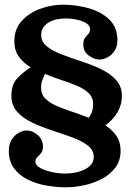

<svg xmlns="http://www.w3.org/2000/svg" viewBox="-20 -783 592 816"><path d="M363 -658Q363 -673.5 347.5 -683.8Q332 -694 308 -699.2Q284 -704.5 258 -704.5Q213 -704.5 184 -685.8Q155 -667 155 -634Q155 -605 179.8 -585.5Q204.5 -566 243.5 -551.2Q282.5 -536.5 326.5 -522Q370.5 -507.5 409.5 -489Q448.5 -470.5 473.2 -443.2Q498 -416 498 -375Q498 -303 428 -250Q456.5 -232 474.5 -206Q492.5 -180 492.5 -142Q492.5 -101 470.8 -71.5Q449 -42 414 -23.2Q379 -4.5 338.2 4.2Q297.5 13 259.5 13Q219 13 176.5 5.5Q134 -2 98 -19.8Q62 -37.5 39.8 -67.5Q17.5 -97.5 17.5 -142Q17.5 -170.5 29.8 -189.8Q42 -209 59.8 -218.8Q77.5 -228.5 93.5 -228.5Q118 -228.5 140.2 -209.2Q162.5 -190 162.5 -160Q162.5 -142 154.5 -132.2Q146.5 -122.5 138.5 -115Q130.5 -107.5 130.5 -96Q130.5 -80.5 150.8 -69.2Q171 -58 200.2 -51.8Q229.5 -45.5 255.5 -45.5Q287 -45.5 315 -53.2Q343 -61 360.8 -76.8Q378.5 -92.5 378.5 -116Q378.5 -145 353.2 -164.5Q328 -184 288 -198.8Q248 -213.5 203.2 -228Q158.5 -242.5 118.8 -261Q79 -279.5 53.8 -307Q28.5 -334.5 28.5 -375Q28.5 -422.5 51.5 -448Q74.5 -473.5 110 -497Q80 -515 60.5 -541.5Q41 -568 41 -608Q41 -660 72.8 -694.5Q104.5 -729 152 -746Q199.5 -763 247 -763Q304 -763 357.2 -748Q410.5 -733 444.8 -699.8Q479 -666.5 479 -612Q479 -585 466.8 -566.8Q454.5 -548.5 436.8 -539.2Q419 -530 403 -530Q380.5 -530 357.2 -547Q334 -564 334 -594Q334 -612 341.2 -621.8Q348.5 -631.5 355.8 -639Q363 -646.5 363 -658ZM171 -469Q166.5 -459 160.5 -444Q154.5 -429 154.5 -410Q154.5 -382 173 -363.8Q191.5 -345.5 221.5 -332.5Q251.5 -319.5 287 -308Q322.5 -296.5 357 -282.5Q376 -307.5 376 -340Q376 -368.5 357 -387Q338 -405.5 307.2 -418.5Q276.5 -431.5 240.8 -443Q205 -454.5 171 -469Z"/></svg>

Font: Besley* Narrow Semi
Style: Regular
Weight: 600
Width: 4
Designer: Owen Earl
Foundry: indestructible type*
Version: Version 3.000; ttfautohint (v1.8.3)